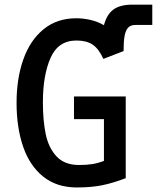

<svg xmlns="http://www.w3.org/2000/svg" viewBox="-20 -814 691 846"><path d="M53 -361.5Q53 -468 82.8 -552.2Q112.5 -636.5 171.8 -685Q231 -733.5 316 -733.5Q348 -733.5 379.5 -726Q411 -718.5 438 -703Q450.5 -751 480.5 -772.5Q510.5 -794 565.5 -793.5H651V-704H576Q556.5 -704 545.2 -692.8Q534 -681.5 529.2 -656.8Q524.5 -632 524.5 -589L435.5 -554.5Q415 -599.5 388 -617.5Q361 -635.5 317 -635.5Q236.5 -635.5 202.8 -559Q169 -482.5 169 -363.5Q169 -283 181.5 -222.8Q194 -162.5 229.2 -124.8Q264.5 -87 328 -87Q361.5 -87 385.8 -90.8Q410 -94.5 438 -105V-289H306V-389H534V-29Q480 -8 431.5 2Q383 12 318.5 12Q230 12 170.5 -35.8Q111 -83.5 82 -167.5Q53 -251.5 53 -361.5Z"/></svg>

Font: JuliaMono SemiBold
Style: Regular
Weight: 600
Monospace: yes
Designer: cormullion
Foundry: corm
Version: Version 0.055; ttfautohint (v1.8.4)